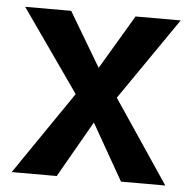

<svg xmlns="http://www.w3.org/2000/svg" viewBox="-46 -625 668 670"><g transform="rotate(5 288.0 -289.5)"><path d="M176.8 0H19L217.8 -290.5L15.6 -578.6H176.8L289.6 -388.7L402.3 -578.6H560.5L361.8 -290.5L557.1 0H401.9L289.6 -197.3Z"/></g></svg>

Font: Dhyana
Style: Bold
Weight: 700
Foundry: Vernon Adams
Version: Version 1.002; ttfautohint (v0.8.51-6076)